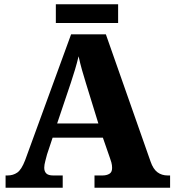

<svg xmlns="http://www.w3.org/2000/svg" viewBox="-20 -874 812 894"><path d="M6 0V-57H15Q41 -57 60.5 -70.5Q80 -84 97 -128L311 -714H473L681 -122Q693 -87 713 -72Q733 -57 761 -57H772V0H420V-57H457Q476 -57 489 -64.5Q502 -72 502 -92Q502 -105 498.5 -118Q495 -131 492 -138L459 -233H225L199 -155Q196 -143 191 -124.5Q186 -106 186 -93Q186 -76 195.5 -66.5Q205 -57 228 -57H272V0ZM246 -299H438L380 -487Q371 -516 362 -547.5Q353 -579 346 -612Q338 -579 329 -549Q320 -519 310 -489ZM240 -767V-854H530V-767Z"/></svg>

Font: Noto Serif Sinhala ExtraBold
Style: Regular
Weight: 800
Designer: Jelle Bosma - Monotype Design Team
Foundry: Monotype Imaging Inc.
Version: Version 2.007; ttfautohint (v1.8.4.7-5d5b)